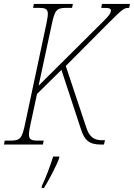

<svg xmlns="http://www.w3.org/2000/svg" viewBox="-40 -734 680 975"><path d="M-20 0H178L182 -20H153C120 -20 107 -25 107 -51C107 -64 110 -82 116 -108L148 -257L272 -379L371 -78C389 -21 414 0 472 0H488L493 -22H477C434 -22 412 -43 398 -87L294 -399L508 -614C585 -691 590 -694 616 -694L620 -714H478L474 -694C517 -694 523 -692 523 -680C523 -668 516 -656 479 -620L156 -299L222 -606C238 -683 247 -694 297 -694H326L330 -714H132L128 -694H157C190 -694 203 -689 203 -663C203 -650 199 -632 194 -606L88 -108C72 -31 63 -20 13 -20H-16ZM172 211V221H183C206 185 250 102 261 67V61H230C215 108 193 169 172 211Z"/></svg>

Font: Noto Serif Condensed Thin
Style: Italic
Weight: 100
Width: 3
Italic angle: -12°
Designer: Monotype Design Team
Foundry: Monotype Imaging Inc.
Version: Version 2.013